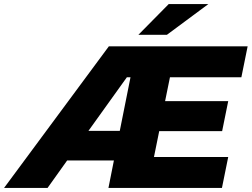

<svg xmlns="http://www.w3.org/2000/svg" viewBox="-89 -929 1244 949"><path d="M1104 -547H751L727 -429H1039L1009 -281H698L672 -153H1039L1008 0H447L474 -136H243L146 0H-69L449 -700H1135ZM348 -282H503L556 -547H538ZM595 -757 745 -909H941L736 -757Z"/></svg>

Font: My Font
Style: Italic
Weight: 500
Designer: Julieta Ulanovsky
Foundry: Julieta Ulanovsky
Version: ""